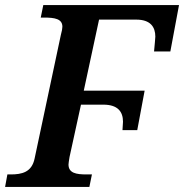

<svg xmlns="http://www.w3.org/2000/svg" viewBox="-42 -734 723 754"><path d="M-22 0H309L319 -49H297C258 -49 227 -54 227 -88C227 -93 229 -104 231 -117L276 -323H364C420 -323 441 -296 441 -256C441 -251 440 -236 439 -223H497L526 -378H287L347 -657H493C549 -657 568 -628 568 -590C568 -585 565 -554 563 -532H627L661 -714H128L118 -665H131C173 -665 203 -660 203 -629C203 -623 201 -611 197 -597L94 -112C83 -57 43 -49 0 -49H-13Z"/></svg>

Font: Noto Serif SemiBold
Style: Italic
Weight: 600
Italic angle: -12°
Designer: Monotype Design Team
Foundry: Monotype Imaging Inc.
Version: Version 2.014